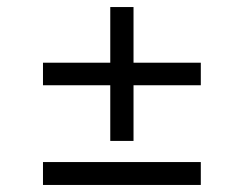

<svg xmlns="http://www.w3.org/2000/svg" viewBox="-20 -568 692 545"><path d="M293 -390V-548H359V-390H550V-326H359V-168H293V-326H102V-390ZM550 -108V-43H102V-108Z"/></svg>

Font: Sinter Normal
Style: Regular
Weight: 350
Foundry: Adobe & rsms
Version: Version 1.000